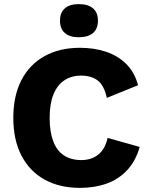

<svg xmlns="http://www.w3.org/2000/svg" viewBox="-20 -902 721 932"><path d="M658 -188.8Q638.8 -120.2 597.1 -75.8Q555.4 -31.4 497.2 -10.7Q439 10 368.6 10Q268.6 10 195.9 -30.6Q123.2 -71.2 83.9 -147.2Q44.6 -223.2 44.6 -330Q44.6 -436.8 83.9 -512.8Q123.2 -588.8 195.9 -629.4Q268.6 -670 367.8 -670Q437.2 -670 495 -650.7Q552.8 -631.4 593.1 -591.2Q633.4 -551 650.2 -488.4L498.6 -426.8Q485 -488.6 453.7 -511.8Q422.4 -535 373.8 -535Q326.6 -535 292.1 -511.9Q257.6 -488.8 239.3 -443.3Q221 -397.8 221 -330Q221 -263.2 238.1 -217.2Q255.2 -171.2 289.6 -148.1Q324 -125 375.2 -125Q423.2 -125 456.6 -151.3Q490 -177.6 502.4 -232.6ZM362.4 -882Q408 -882 431.7 -861.3Q455.4 -840.6 455.4 -801.6Q455.4 -762.6 431.7 -741.9Q408 -721.2 362.4 -721.2Q318 -721.2 294.6 -741.9Q271.2 -762.6 271.2 -801.6Q271.2 -840.6 294.6 -861.3Q318 -882 362.4 -882Z"/></svg>

Font: Work Sans
Style: Regular
Weight: 400
Designer: Wei Huang
Foundry: Wei Huang
Version: Version 2.006; ttfautohint (v1.8.1.43-b0c9)